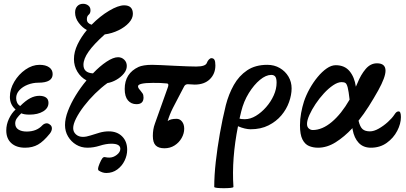

<svg xmlns="http://www.w3.org/2000/svg" viewBox="-20 -766 2137 1010"><path d="M112 11Q66 11 39.5 -13Q13 -37 13 -80Q13 -111 27 -141Q41 -171 62 -190Q32 -216 32 -256Q32 -297 55 -336Q78 -375 114 -400Q150 -425 188 -425Q220 -425 238.5 -412Q257 -399 257 -376Q257 -331 182 -331Q153 -331 126 -320.5Q99 -310 82 -291.5Q65 -273 65 -250Q65 -222 86 -208Q115 -237 139 -249.5Q163 -262 187 -262Q209 -262 222 -253Q235 -244 235 -225Q235 -197 207 -180Q179 -163 135 -163Q107 -163 92 -170Q79 -158 69.5 -145Q60 -132 60 -117Q60 -95 77 -84.5Q94 -74 120 -74Q173 -74 203 -107Q211 -115 221.5 -117Q232 -119 242 -111Q253 -104 253 -90.5Q253 -77 242 -63Q209 -22 180 -5.5Q151 11 112 11Z M539 144Q519 144 499 131Q495 127 496 119Q497 111 504 94Q512 75 518.5 66.5Q525 58 535 61Q540 62 544.5 62.5Q549 63 555 63Q576 63 594.5 48.5Q613 34 613 17Q613 -10 566 -10Q538 -10 505 0.5Q472 11 440 11Q407 11 380.5 -5Q354 -21 338 -48Q322 -75 322 -108Q322 -142 337.5 -182.5Q353 -223 378.5 -264.5Q404 -306 435 -343Q405 -359 387 -389Q369 -419 369 -455Q369 -493 388 -532.5Q407 -572 437 -608Q414 -620 394.5 -645.5Q375 -671 375 -700Q375 -721 386.5 -733.5Q398 -746 417 -746Q433 -746 444.5 -737Q456 -728 456 -712Q456 -696 446.5 -688.5Q437 -681 437 -665Q437 -653 444 -646Q451 -639 462 -636Q506 -681 554 -709.5Q602 -738 633 -738Q679 -738 679 -693Q679 -669 658 -646Q637 -623 603 -606.5Q569 -590 531 -585Q473 -533 446 -494.5Q419 -456 419 -425Q419 -383 469 -380Q505 -418 540.5 -441.5Q576 -465 601 -465Q620 -465 633.5 -452Q647 -439 647 -419Q647 -398 631.5 -379Q616 -360 592.5 -346.5Q569 -333 545 -329Q512 -305 480 -273.5Q448 -242 422 -208Q396 -174 380.5 -143.5Q365 -113 365 -92Q365 -72 379.5 -59Q394 -46 416 -46Q434 -46 456.5 -53.5Q479 -61 503.5 -68Q528 -75 552 -75Q596 -75 622.5 -48.5Q649 -22 649 22Q649 51 635.5 79Q622 107 597 125.5Q572 144 539 144Z M845 14Q814 14 799 -1Q784 -16 784 -51Q784 -68 786.5 -84Q789 -100 795 -116L862 -304Q871 -326 858 -327Q838 -329 823.5 -329.5Q809 -330 785 -330Q706 -330 706 -312Q706 -306 710.5 -299.5Q715 -293 719 -289Q725 -282 730 -274.5Q735 -267 735 -253Q735 -218 698 -218Q670 -218 653 -238Q636 -258 636 -298Q636 -380 709 -414Q720 -419 738 -422Q756 -425 780 -425Q798 -425 827.5 -423.5Q857 -422 897 -420Q938 -418 966.5 -417Q995 -416 1012 -416Q1061 -416 1068 -435Q1072 -446 1079 -453Q1086 -460 1092 -460Q1103 -460 1108 -451.5Q1113 -443 1113 -422Q1113 -378 1084 -349.5Q1055 -321 1004 -321Q994 -321 986 -322Q978 -323 968 -323Q955 -323 949 -312L928 -272Q908 -235 889.5 -198Q871 -161 862 -129Q876 -141 909 -141Q926 -141 937.5 -126.5Q949 -112 949 -89Q949 -64 935.5 -40Q922 -16 898.5 -1Q875 14 845 14Z M1107 217Q1107 157 1115 85.5Q1123 14 1136.5 -63Q1150 -140 1168 -213Q1183 -271 1210 -319Q1237 -367 1280 -396Q1323 -425 1386 -425Q1423 -425 1452 -408Q1481 -391 1497.5 -363Q1514 -335 1514 -301Q1514 -267 1500.5 -229Q1487 -191 1460 -159Q1433 -127 1392.5 -106.5Q1352 -86 1298 -86Q1285 -86 1267.5 -90Q1250 -94 1232 -102Q1198 69 1208 217Q1208 221 1192.5 222.5Q1177 224 1157.5 224Q1138 224 1122.5 222.5Q1107 221 1107 217ZM1249 -180Q1244 -161 1240 -142Q1248 -139 1268 -139Q1297 -139 1326 -156.5Q1355 -174 1380 -202.5Q1405 -231 1420 -264.5Q1435 -298 1435 -331Q1435 -354 1428 -363Q1421 -372 1407 -372Q1379 -372 1347.5 -346Q1316 -320 1289 -276.5Q1262 -233 1249 -180Z M1653 11Q1627 11 1605.5 2Q1584 -7 1571 -32.5Q1558 -58 1558 -107Q1558 -139 1564 -171.5Q1570 -204 1579 -232Q1590 -265 1608.5 -298.5Q1627 -332 1650.5 -360.5Q1674 -389 1698.5 -406Q1723 -423 1746 -423Q1793 -423 1819 -391.5Q1845 -360 1852 -310Q1856 -319 1860 -328Q1878 -373 1903.5 -403Q1929 -433 1963 -433Q2008 -433 2008 -394Q2008 -360 1970 -291Q1946 -248 1920 -207Q1894 -166 1866 -131Q1874 -98 1887.5 -86.5Q1901 -75 1926 -75Q1947 -75 1972.5 -89.5Q1998 -104 2020.5 -124.5Q2043 -145 2054 -162Q2061 -173 2066 -176.5Q2071 -180 2077 -180Q2089 -180 2089 -150Q2089 -115 2069.5 -77.5Q2050 -40 2014.5 -14.5Q1979 11 1931 11Q1891 11 1867 -14.5Q1843 -40 1835 -84Q1835 -86 1834 -92Q1791 -46 1745.5 -17.5Q1700 11 1653 11ZM1595 -114Q1595 -98 1604.5 -90Q1614 -82 1625 -82Q1675 -82 1725.5 -124.5Q1776 -167 1819 -242Q1814 -287 1809 -306Q1804 -325 1797 -329.5Q1790 -334 1777 -334Q1757 -334 1732.5 -317.5Q1708 -301 1684 -275Q1660 -249 1640 -219Q1620 -189 1607.5 -161Q1595 -133 1595 -114Z"/></svg>

Font: Junicode
Style: Bold Italic
Weight: 700
Italic angle: -11°
Designer: Peter S. Baker
Version: Version 2.100; ttfautohint (v1.8.4)